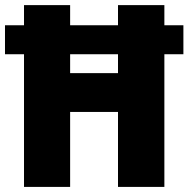

<svg xmlns="http://www.w3.org/2000/svg" viewBox="-22 -734 741 754"><path d="M72.3 0V-521H-2.4V-634.8H72.3V-713.9H253.4V-634.8H441.4V-713.9H623.5V-634.8H698.2V-521H623.5V0H441.4V-294.4H253.4V0ZM253.4 -446.8H441.4V-521H253.4Z"/></svg>

Font: Open Sans SemiCondensed ExtraBold
Style: Regular
Weight: 800
Width: 4
Designer: Monotype Design Team
Foundry: Monotype Imaging Inc.
Version: Version 3.000